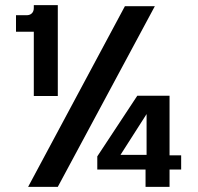

<svg xmlns="http://www.w3.org/2000/svg" viewBox="-20 -724 767 744"><path d="M89 0 464 -700H580L204 0ZM111 -352V-601H42V-665H83Q96 -665 103.5 -672.5Q111 -680 111 -693V-704H204V-352ZM544 0V-67H357V-118L512 -353H637V-122H682V-67H637V0ZM447 -124H548V-282Z"/></svg>

Font: Host Grotesk Light SemiBold
Style: Regular
Weight: 600
Version: Version 1.003